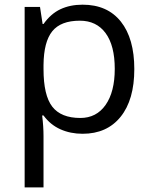

<svg xmlns="http://www.w3.org/2000/svg" viewBox="-20 -565 653 825"><path d="M335 9.8Q282.7 9.8 239.5 -9.5Q196.3 -28.8 167 -68.8H161.1Q167 -22 167 20V240.2H85.9V-535.2H151.9L163.1 -461.9H167Q198.2 -505.9 239.7 -525.4Q281.2 -544.9 335 -544.9Q441.4 -544.9 499.3 -472.2Q557.1 -399.4 557.1 -268.1Q557.1 -136.2 498.3 -63.2Q439.5 9.8 335 9.8ZM323.2 -476.1Q241.2 -476.1 204.6 -430.7Q168 -385.3 167 -286.1V-268.1Q167 -155.3 204.6 -106.7Q242.2 -58.1 325.2 -58.1Q394.5 -58.1 433.8 -114.3Q473.1 -170.4 473.1 -269Q473.1 -369.1 433.8 -422.6Q394.5 -476.1 323.2 -476.1Z"/></svg>

Font: f08745844
Style: Regular
Weight: 400
Foundry: Ascender Corporation
Version: Version 1.10